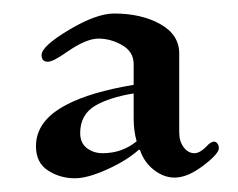

<svg xmlns="http://www.w3.org/2000/svg" viewBox="-20 -729 352 284"><path d="M33.2 -512.7Q33.2 -550.8 78.6 -574.2Q113.8 -592.8 177.7 -603.5V-634.3Q177.7 -652.3 160.9 -662.1Q144 -671.9 125.5 -671.9Q107.4 -671.9 78.6 -651.9Q58.6 -637.7 50.8 -637.7Q41.5 -637.7 41.5 -647.5Q41.5 -660.6 82 -684.8Q122.6 -709 148.9 -709Q189 -709 217 -693.4Q245.1 -677.7 245.1 -649.9V-533.2Q245.1 -520 251.7 -511.2Q258.3 -502.4 267.6 -502.4Q275.4 -502.4 284.7 -511.7Q291.5 -519.5 296.9 -519.5Q299.3 -519.5 301.5 -516.8Q303.7 -514.2 303.7 -509.8Q303.7 -501.5 280.5 -483.9Q257.3 -466.3 238.3 -466.3Q222.2 -466.3 207.5 -477.8Q192.9 -489.3 187 -507.3H185.1Q167 -491.2 138.2 -478.3Q109.4 -465.3 90.8 -465.3Q68.8 -465.3 51 -476.8Q33.2 -488.3 33.2 -512.7ZM98.6 -532.2Q98.6 -517.6 108.4 -510Q118.2 -502.4 131.8 -502.4Q160.6 -502.4 182.1 -520Q177.7 -535.6 177.7 -554.2V-590.8Q142.1 -585 121.1 -572.8Q98.6 -559.6 98.6 -532.2Z"/></svg>

Font: Monomachus
Style: Medium
Weight: 500
Designer: Alexey Kryukov
Version: Version 1.0